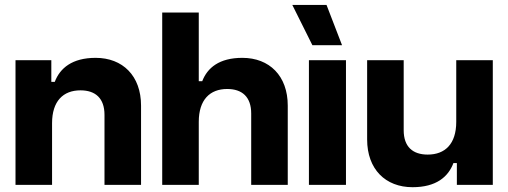

<svg xmlns="http://www.w3.org/2000/svg" viewBox="-20 -751 2065 780"><path d="M43 0H191.5V-250.5C191.5 -340 236.5 -384 307 -384C368 -384 404.5 -351.5 404.5 -284.5V0H553V-322C553 -443 478.5 -516 368.5 -516C273 -516 223.5 -474 202.5 -418.5H188.5V-506.5H43Z M639 0H787.5V-256C787.5 -345.5 832.5 -389.5 903 -389.5C964 -389.5 1000.5 -357 1000.5 -290V0H1149V-322C1149 -443 1074.5 -516 964.5 -516C870.5 -516 822.5 -475.5 801.5 -421H787.5V-700H639Z M1235 0H1385.5V-506.5H1235ZM1306.5 -731H1167.5L1249 -567.5H1369.5Z M1982 -506.5H1833.5V-256C1833.5 -166 1788 -123 1717.5 -123C1656.5 -123 1620 -155 1620 -222V-506.5H1471.5V-184.5C1471.5 -63.5 1546 9.5 1656 9.5C1752 9.5 1801 -32.5 1822 -88.5H1836V0H1982Z"/></svg>

Font: MCL Standard Bold
Style: Regular
Weight: 700
Designer: Květoslav Bartoš
Foundry: Florian Karsten
Version: Version 1.001;Glyphs 3.2.3 (3260)